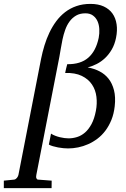

<svg xmlns="http://www.w3.org/2000/svg" viewBox="-114 -757 651 995"><path d="M480.5 -206.5Q476.1 -167 463.4 -135.7Q450.7 -104.5 432.4 -80.1Q414.1 -55.7 391.1 -38.3Q368.2 -21 342.8 -9.8Q317.4 1.5 291 6.8Q264.6 12.2 239.3 12.2Q228.5 12.2 214.8 11Q201.2 9.8 187 7.1Q172.9 4.4 160.2 0.7Q147.5 -2.9 139.2 -7.8L150.4 -64.5Q160.2 -58.1 172.1 -53.5Q184.1 -48.8 196.3 -45.9Q208.5 -43 220 -41.5Q231.4 -40 241.2 -40Q263.7 -40 285.6 -46.9Q307.6 -53.7 326.7 -70.3Q345.7 -86.9 360.4 -114.3Q375 -141.6 382.8 -182.1Q390.1 -219.2 385.7 -255.4Q381.3 -291.5 362.5 -319.3Q343.8 -347.2 309.6 -363.8Q275.4 -380.4 223.6 -378.9Q226.1 -389.2 228.3 -400.4Q230.5 -411.6 234.4 -424.3Q303.7 -423.3 343.5 -458Q383.3 -492.7 397.5 -561Q401.9 -583.5 400.6 -606.2Q399.4 -628.9 391.4 -647Q383.3 -665 367.9 -676.5Q352.5 -688 328.6 -688Q300.3 -688 280.3 -676.3Q260.3 -664.6 246.3 -645.5Q232.4 -626.5 223.9 -602.3Q215.3 -578.1 210 -553Q204.6 -527.8 200.9 -504.2Q197.3 -480.5 193.8 -462.9L74.2 149.9Q71.8 161.1 75 167.5Q78.1 173.8 83.5 173.8L153.8 179.2L153.3 217.8H-94.2V179.2L-41 173.8Q-36.6 173.3 -33 170.9Q-29.3 168.5 -26.4 165Q-23.4 161.6 -21.5 157.5Q-19.5 153.3 -18.6 149.9L99.1 -453.1Q106 -487.3 116.5 -521.7Q127 -556.2 142.1 -587.9Q157.2 -619.6 177.2 -646.7Q197.3 -673.8 223.1 -693.8Q249 -713.9 281.7 -725.3Q314.5 -736.8 355 -736.8Q395 -736.8 423.6 -723.6Q452.1 -710.4 468.8 -687Q485.4 -663.6 490.2 -631.3Q495.1 -599.1 487.3 -561Q480.5 -526.9 465.3 -500.7Q450.2 -474.6 430.2 -455.8Q410.2 -437 387 -425.3Q363.8 -413.6 340.3 -407.7Q373 -401.9 401.1 -387.7Q429.2 -373.5 448.5 -349.1Q467.8 -324.7 476.8 -289.3Q485.8 -253.9 480.5 -206.5Z"/></svg>

Font: Charis SIL
Style: Italic
Weight: 400
Italic angle: -11°
Foundry: SIL International
Version: Version 4.112